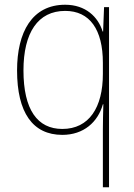

<svg xmlns="http://www.w3.org/2000/svg" viewBox="-20 -558 564 810"><path d="M414 -13V232H440V-528H419L415 -425H413C394 -487 341 -538 255 -538C115 -538 52 -422 52 -261C52 -83 118 11 243 11C333 11 393 -43 414 -118H416C415 -86 414 -39 414 -13ZM243 -14C138 -14 79 -95 79 -261C79 -420 140 -512 255 -512C359 -512 414 -433 414 -293V-246C414 -105 356 -14 243 -14Z"/></svg>

Font: Noto Sans Armenian SemiCondensed Thin
Style: Regular
Weight: 100
Width: 4
Designer: Monotype Design Team
Foundry: Monotype Imaging Inc.
Version: Version 2.008